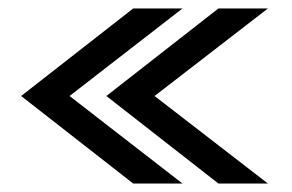

<svg xmlns="http://www.w3.org/2000/svg" viewBox="-20 -474 690 454"><path d="M295 -40H411.5L144.5 -247L411.5 -454H295L30 -247ZM496.5 -40H613.5L345.5 -247L613.5 -454H496.5L231.5 -247Z"/></svg>

Font: Anybody Expanded
Style: Regular
Weight: 400
Width: 7
Version: Version 1.113;gftools[0.9.25]